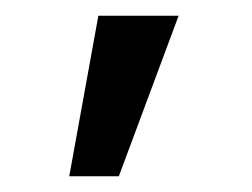

<svg xmlns="http://www.w3.org/2000/svg" viewBox="-20 -731 320 244"><path d="M68 -507 105 -711H207L131 -507Z"/></svg>

Font: Ysabeau SemiBold
Style: Regular
Weight: 600
Designer: Christian Thalmann (Catharsis Fonts)
Version: Version 2.000;gftools[0.9.27.dev2+g8671c4b]